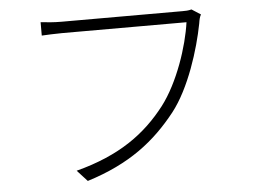

<svg xmlns="http://www.w3.org/2000/svg" viewBox="-50 -755 1100 827"><g transform="rotate(-5 500.0 -341.5)"><path d="M845 -664 806 -689C792 -685 780 -685 767 -685C728 -685 289 -685 243 -685C210 -685 180 -688 154 -691V-633C179 -634 206 -636 242 -636C289 -636 724 -636 780 -636C766 -534 715 -380 642 -285C556 -174 444 -90 253 -40L297 8C483 -50 593 -138 685 -254C762 -352 813 -516 834 -625C837 -644 839 -653 845 -664Z"/></g></svg>

Font: Noto Sans TC Light
Style: Regular
Weight: 300
Designer: Ryoko NISHIZUKA 西塚涼子 (kana, bopomofo & ideographs); Paul D. Hunt (Latin, Greek & Cyrillic); Sandoll Communications 산돌커뮤니
Foundry: Adobe
Version: Version 2.004;hotconv 1.0.118;makeotfexe 2.5.65603